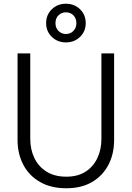

<svg xmlns="http://www.w3.org/2000/svg" viewBox="-20 -991 705 1028"><path d="M335 17Q253 17 194.5 -16.5Q136 -50 105 -108.5Q74 -167 74 -242V-705H142V-248Q142 -190 164.5 -144Q187 -98 230 -71.5Q273 -45 335 -45Q396 -45 437.5 -71.5Q479 -98 501 -144Q523 -190 523 -248V-705H591V-242Q591 -167 560.5 -108.5Q530 -50 473 -16.5Q416 17 335 17ZM333 -764Q288 -764 257.5 -793.5Q227 -823 227 -867Q227 -912 257.5 -941.5Q288 -971 333 -971Q378 -971 408.5 -941.5Q439 -912 439 -867Q439 -823 408.5 -793.5Q378 -764 333 -764ZM333 -809Q357 -809 373 -825.5Q389 -842 389 -867Q389 -893 373 -909Q357 -925 333 -925Q309 -925 293 -909Q277 -893 277 -867Q277 -842 293 -825.5Q309 -809 333 -809Z"/></svg>

Font: TikTok Sans 24pt Light
Style: Regular
Weight: 300
Version: Version 4.000